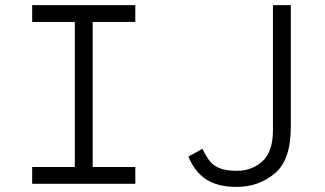

<svg xmlns="http://www.w3.org/2000/svg" viewBox="-20 -720 1272 752"><path d="M343 -634V-66H510V0H106V-66H273V-634H106V-700H510V-634ZM718 -107 773 -137Q788 -106 802.5 -88Q817 -70 842 -60.5Q867 -51 908 -51Q967 -51 1008 -88.5Q1049 -126 1049 -210V-700H1119V-222Q1119 -93 1056 -40.5Q993 12 907 12Q831 12 786 -18.5Q741 -49 718 -107Z"/></svg>

Font: Overpass Mono Light
Style: Regular
Weight: 300
Monospace: yes
Designer: Delve Withrington, Dave Bailey
Foundry: Delve Fonts
Version: Version 1.000;DELV;Overpass